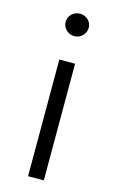

<svg xmlns="http://www.w3.org/2000/svg" viewBox="-116 -789 505 836"><g transform="rotate(15 136.5 -371.0)"><path d="M101 -526V0H172V-526ZM85 -692C85 -664 108 -641 137 -641C166 -641 189 -664 189 -693C189 -720 166 -742 137 -742C108 -742 85 -719 85 -692Z"/></g></svg>

Font: Malon Grotesk
Style: Regular
Weight: 400
Designer: Julieta Ulanovsky
Foundry: Julieta Ulanovsky
Version: Version 7.200